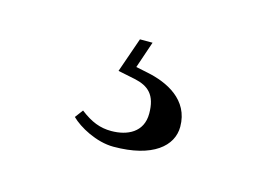

<svg xmlns="http://www.w3.org/2000/svg" viewBox="-44 -78 529 368"><g transform="rotate(15 220.0 106.0)"><path d="M114 176C130 192 166 212 200 212C278 212 314 180 314 142C314 88 266 66 227 58L203 53L221 0H196L172 69L206 76C234 82 250 96 250 133C250 170 220 184 188 184C166 184 148 177 126 160Z"/></g></svg>

Font: Old Standard
Style: Regular
Weight: 400
Designer: Alexey Kryukov <alexios@thessalonica.org.ru>
Version: Version 2.0